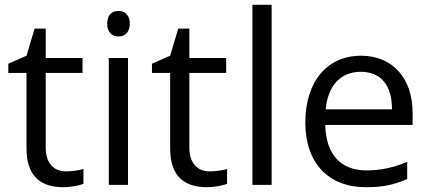

<svg xmlns="http://www.w3.org/2000/svg" viewBox="-20 -780 1813 810"><path d="M258.8 -57.1C205.6 -57.1 172.9 -92.8 172.9 -157.2V-472.2H328.1V-535.2H172.9V-659.2H126L91.8 -544.9L15.1 -511.2V-472.2H91.8V-153.8C91.8 -44.9 143.6 9.8 247.1 9.8C274.4 9.8 314.5 3.4 332 -4.9V-66.9C316.4 -62.5 287.6 -57.1 258.8 -57.1Z M432.1 -680.2C432.1 -643.6 452.6 -626 480 -626C505.9 -626 527.8 -643.6 527.8 -680.2C527.8 -716.8 505.9 -733.9 480 -733.9C452.6 -733.9 432.1 -717.3 432.1 -680.2ZM520 -535.2H439V0H520Z M864.7 -57.1C811.5 -57.1 778.8 -92.8 778.8 -157.2V-472.2H934.1V-535.2H778.8V-659.2H731.9L697.8 -544.9L621.1 -511.2V-472.2H697.8V-153.8C697.8 -44.9 749.5 9.8 853 9.8C880.4 9.8 920.4 3.4 938 -4.9V-66.9C922.4 -62.5 893.6 -57.1 864.7 -57.1Z M1126 -759.8H1044.9V0H1126Z M1523.9 9.8C1596.2 9.8 1640.6 0 1697.8 -24.9V-97.2C1641.6 -73.2 1584.5 -61 1526.9 -61C1417.5 -61 1355.5 -127.4 1352.1 -252.9H1720.7V-304.2C1720.7 -448.7 1637.2 -544.9 1502.9 -544.9C1359.9 -544.9 1268.1 -435.5 1268.1 -263.2C1268.1 -91.8 1365.7 9.8 1523.9 9.8ZM1502 -477.1C1586.4 -477.1 1633.8 -420.9 1633.8 -318.8H1354C1363.3 -418 1416 -477.1 1502 -477.1Z"/></svg>

Font: Open Sans
Style: Regular
Weight: 400
Foundry: Ascender Corporation
Version: Version 1.100;PS 001.100;hotconv 1.0.88;makeotf.lib2.5.64775